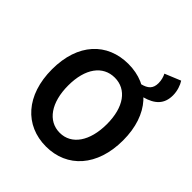

<svg xmlns="http://www.w3.org/2000/svg" viewBox="-246 -1085 1262 1262"><g transform="rotate(45 385.0 -453.5)"><path d="M609.3 -667.3C695.3 -690.5 739.9 -734.7 739.9 -814.4C739.9 -856.5 725.4 -896.3 709.2 -921.1L598.6 -875.6C608 -858.4 615.9 -831.7 615.9 -804.6C615.9 -753.1 589.5 -730.6 538.5 -718ZM387 13.8C582.1 13.8 717.1 -132.9 717.1 -373.6C717.1 -613.5 582.1 -753.8 387 -753.8C190.6 -753.8 55.9 -614.3 55.9 -373.6C55.9 -132.9 190.6 13.8 387 13.8ZM387 -114C276.9 -114 206.4 -215.5 206.4 -373.6C206.4 -531.7 276.9 -626.8 387 -626.8C496.3 -626.8 566.3 -531.7 566.3 -373.6C566.3 -215.5 496.3 -114 387 -114Z"/></g></svg>

Font: Source Han Sans JP VF
Style: Regular
Weight: 250
Designer: Ryoko NISHIZUKA 西塚涼子 (kana, bopomofo & ideographs); Paul D. Hunt (Latin, Greek & Cyrillic); Sandoll Communications 산돌커뮤니
Foundry: Adobe
Version: Version 2.004;hotconv 1.0.118;makeotfexe 2.5.65603